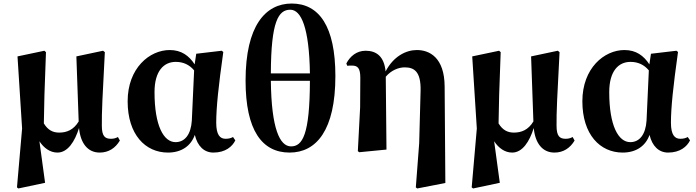

<svg xmlns="http://www.w3.org/2000/svg" viewBox="-20 -846 3939 1086"><path d="M647 -71C636 -65 624 -61 608 -61C574 -61 556 -75 556 -135C555 -204 560 -310 573 -551L563 -559L412 -527L425 -159C396 -111 357 -96 315 -96C279 -96 251 -110 228 -148C229 -245 232 -346 240 -551L231 -559L79 -527L105 -119L76 214L84 220L235 188L203 -47C228 -9 263 17 305 17C363 17 403 -45 427 -122C435 -36 476 17 544 17C595 17 633 -9 658 -51Z M1065 -164C1060 -86 1026 -42 973 -42C906 -42 854 -134 854 -325C854 -445 907 -496 974 -496C1017 -496 1051 -480 1078 -448ZM1298 -71C1287 -65 1275 -61 1256 -61C1225 -61 1203 -82 1203 -152C1203 -238 1216 -360 1243 -552L1234 -559L1090 -542L1081 -482C1049 -531 1006 -563 940 -563C826 -563 702 -461 702 -273C702 -85 802 17 930 17C1007 17 1060 -21 1082 -83C1097 -19 1135 17 1187 17C1255 17 1294 -17 1311 -52Z M1733 -389C1732 -83 1691 -18 1626 -18C1562 -18 1515 -120 1512 -389ZM1512 -431C1513 -726 1555 -791 1622 -791C1684 -791 1729 -688 1733 -431ZM1630 -826C1482 -826 1369 -701 1369 -390C1369 -109 1462 17 1618 17C1769 17 1877 -109 1877 -416C1877 -697 1785 -826 1630 -826Z M2495 -357C2494 -521 2409 -563 2338 -563C2276 -563 2205 -527 2161 -442C2153 -527 2109 -559 2048 -559C1996 -559 1959 -526 1939 -487L1944 -474C1948 -475 1968 -475 1971 -475C2003 -475 2018 -461 2018 -406L2017 -239L2004 9L2012 15L2166 0L2162 -412C2193 -449 2235 -465 2269 -465C2324 -465 2361 -440 2359 -334L2351 -36L2332 214L2340 220L2499 189Z M3219 -71C3208 -65 3196 -61 3180 -61C3146 -61 3128 -75 3128 -135C3127 -204 3132 -310 3145 -551L3135 -559L2984 -527L2997 -159C2968 -111 2929 -96 2887 -96C2851 -96 2823 -110 2800 -148C2801 -245 2804 -346 2812 -551L2803 -559L2651 -527L2677 -119L2648 214L2656 220L2807 188L2775 -47C2800 -9 2835 17 2877 17C2935 17 2975 -45 2999 -122C3007 -36 3048 17 3116 17C3167 17 3205 -9 3230 -51Z M3637 -164C3632 -86 3598 -42 3545 -42C3478 -42 3426 -134 3426 -325C3426 -445 3479 -496 3546 -496C3589 -496 3623 -480 3650 -448ZM3870 -71C3859 -65 3847 -61 3828 -61C3797 -61 3775 -82 3775 -152C3775 -238 3788 -360 3815 -552L3806 -559L3662 -542L3653 -482C3621 -531 3578 -563 3512 -563C3398 -563 3274 -461 3274 -273C3274 -85 3374 17 3502 17C3579 17 3632 -21 3654 -83C3669 -19 3707 17 3759 17C3827 17 3866 -17 3883 -52Z"/></svg>

Font: Noto Serif KR Black
Style: Regular
Weight: 900
Version: Version 1.001;PS 1.001;hotconv 16.6.54;makeotf.lib2.5.65590